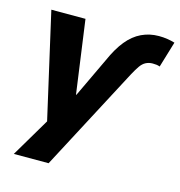

<svg xmlns="http://www.w3.org/2000/svg" viewBox="-104 -607 827 880"><g transform="rotate(15 309.5 -167.0)"><path d="M336 -344Q362 -403 392.5 -440.5Q423 -478 461 -496Q499 -514 543 -514Q564 -514 583.5 -511Q603 -508 619 -503L582 -380Q574 -383 566 -384Q558 -385 548 -385Q530 -385 515.5 -377.5Q501 -370 489.5 -353.5Q478 -337 464 -311L205 180H40L165 -31L157 33L35 -503H197L245 -156H247Z"/></g></svg>

Font: Nunito Sans 7pt SemiCondensed ExtraBold
Style: Italic
Weight: 800
Width: 4
Italic angle: -9°
Designer: Vernon Adams
Foundry: Vernon Adams
Version: Version 3.101;gftools[0.9.27]